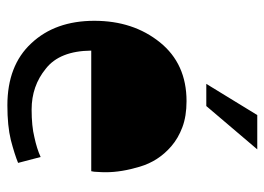

<svg xmlns="http://www.w3.org/2000/svg" viewBox="-122 -612 744 541"><g transform="rotate(90 250.5 -341.0)"><path d="M461.9 -225.6H122.1C122.7 -166.3 139.6 -123.7 172.9 -97.7C205.4 -71 243.8 -57.6 288.1 -57.6C319.3 -57.6 345.4 -60.2 366.2 -65.4C387.7 -70 406.2 -75.8 421.9 -83L438.5 -19.5C422.9 -13 401.4 -6.2 374 1C347.3 7.5 314.8 10.7 276.4 10.7C201.5 10.7 143.2 -11.7 101.6 -56.6C59.2 -101.6 38.1 -160.8 38.1 -234.4C38.1 -307.3 58.3 -368.8 98.6 -418.9C139 -469.1 194.3 -494.1 264.6 -494.1C292.6 -494.1 317.1 -490.2 337.9 -482.4C358.7 -474.6 376.6 -464.2 391.6 -451.2C419.6 -427.1 438.8 -397.5 449.2 -362.3C459.6 -327.8 464.8 -295.9 464.8 -266.6C464.8 -258.1 464.5 -250.3 463.9 -243.2C463.9 -236.7 463.2 -230.8 461.9 -225.6ZM303.7 -693.4H400.4L278.3 -549.8H215.8Z"/></g></svg>

Font: ImmaginiFont
Style: Regular
Weight: 400
Version: Version 1.0